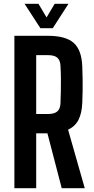

<svg xmlns="http://www.w3.org/2000/svg" viewBox="-20 -988 496 1008"><path d="M55.5 0V-800H232Q325.5 -800 367.2 -762.5Q409 -725 412 -638Q413.5 -600 413.8 -570.2Q414 -540.5 413.8 -512Q413.5 -483.5 412 -450Q410 -394 392.2 -359.2Q374.5 -324.5 337.5 -307L425 0H304L229 -288H170V0ZM170 -389.5H231.5Q265.5 -389.5 280.8 -403Q296 -416.5 297.5 -444.5Q299 -479.5 299.5 -511.8Q300 -544 299.8 -576.2Q299.5 -608.5 297.5 -643.5Q296 -672 280.8 -685.2Q265.5 -698.5 232 -698.5H170ZM192 -840 109 -968H182L224.5 -896.5L267 -968H339.5L257 -840Z"/></svg>

Font: Big Shoulders Text Thin
Style: Bold
Weight: 700
Version: Version 2.002